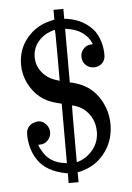

<svg xmlns="http://www.w3.org/2000/svg" viewBox="-56 -792 612 890"><g transform="rotate(-5 250.0 -347.0)"><path d="M162 -187Q162 -165 147 -149Q132 -133 109 -133H103V-130Q108 -115 115 -105Q146 -45 223 -37L227 -36V-313L223 -314Q222 -314 219.5 -315Q217 -316 212.5 -317Q208 -318 205 -319Q117 -339 75 -423Q55 -465 55 -508Q55 -570 86 -616Q117 -662 165 -685Q187 -696 225 -704H227V-750H273V-704L286 -703Q368 -690 413 -631Q441 -588 444 -531Q444 -514 443 -509Q439 -490 424.5 -479Q410 -468 391 -468Q368 -468 352.5 -483.5Q337 -499 337 -522Q337 -544 352 -559.5Q367 -575 390 -575L394 -576V-578Q365 -646 277 -657L273 -658V-408L288 -405Q329 -394 355 -376Q396 -348 420 -300Q444 -252 444 -199Q444 -128 407 -75Q370 -22 313 -1Q286 9 276 9H273V56H227V10H221Q127 -8 89 -66Q58 -112 55 -176Q55 -194 56 -199Q64 -230 95 -238Q102 -241 111 -241Q132 -241 147 -224Q162 -207 162 -187ZM227 -539Q227 -657 225 -657Q221 -657 202 -650Q167 -637 144 -607.5Q121 -578 121 -538Q121 -499 146.5 -467.5Q172 -436 214 -424Q217 -423 220 -422Q223 -421 225 -420H227ZM286 -298Q277 -301 274 -301Q273 -301 273 -169V-37Q317 -48 347.5 -84.5Q378 -121 378 -169Q378 -217 352.5 -251.5Q327 -286 286 -298Z"/></g></svg>

Font: MathJax_Main
Style: Regular
Weight: 400
Version: Version 1.1